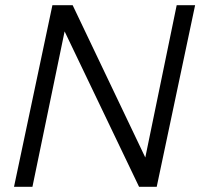

<svg xmlns="http://www.w3.org/2000/svg" viewBox="-20 -720 772 740"><path d="M182 -700H260L540 -113L661 -700H732L584 0H516L229 -599L105 0H34Z"/></svg>

Font: Rosa Sans Light
Style: Italic
Weight: 300
Italic angle: -12°
Designer: Pentagram / MCKL
Foundry: Pentagram / MCKL
Version: Version 1.005;September 16, 2019;FontCreator 11.5.0.2425 64-